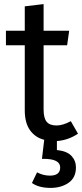

<svg xmlns="http://www.w3.org/2000/svg" viewBox="-20 -677 401 938"><path d="M227 241Q170 241 136 217L161 165Q191 181 224 181Q274 181 274 141Q274 99 193 99H185L196 6Q152 -5 126.5 -41Q101 -77 101 -138V-456H9V-527H101V-646L193 -657V-527H318L308 -456H193V-142Q193 -100 208 -82Q223 -64 256 -64Q287 -64 326 -85L361 -24Q314 8 258 12V56Q307 61 329 84.5Q351 108 351 141Q351 191 315 216Q279 241 227 241Z"/></svg>

Font: Trujillo
Style: Regular
Weight: 400
Designer: Fira Sans original fonts by bBox Type GmbH, Carrois Corporate GbR, & Edenspiekermann AG / Changes by Cristiano Sobral
Foundry: Fira Sans original fonts by bBox Type GmbH, Carrois Corporate GbR, & Edenspiekermann AG / Changes by Cristiano Sobral
Version: Version 4.301;October 17, 2021;FontCreator 14.0.0.2814 64-bi